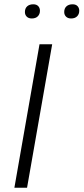

<svg xmlns="http://www.w3.org/2000/svg" viewBox="-20 -874 389 894"><path d="M47 0 164 -668H223L106 0ZM311 -788Q296 -788 287.5 -796.5Q279 -805 279 -818Q279 -835 289.5 -844.5Q300 -854 318 -854Q333 -854 341 -845.5Q349 -837 349 -824Q349 -808 339 -798Q329 -788 311 -788ZM128 -788Q113 -788 104.5 -796.5Q96 -805 96 -818Q96 -835 106.5 -844.5Q117 -854 135 -854Q150 -854 158 -845.5Q166 -837 166 -824Q166 -808 156 -798Q146 -788 128 -788Z"/></svg>

Font: Gantari Light
Style: Italic
Weight: 300
Italic angle: -10°
Version: Version 1.000